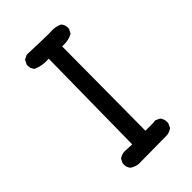

<svg xmlns="http://www.w3.org/2000/svg" viewBox="-234 -871 968 968"><g transform="rotate(-45 250.0 -386.5)"><path d="M105 -43.5Q105 -46.9 105.5 -51.8L116.7 -74.7Q135.7 -87.9 157.2 -87.9Q162.6 -87.9 168.9 -86.9L207 -85.4L214.8 -688.5Q206.1 -688 194.8 -688Q183.6 -688 169.9 -689.9Q148.4 -693.4 127.9 -702.6L127 -704.1Q114.7 -717.8 114.7 -738.3Q114.7 -741.7 115.2 -746.1L127 -769.5L150.9 -781.2Q258.3 -776.9 300.8 -776.9Q314.9 -776.9 320.8 -777.3Q326.7 -777.8 330.6 -777.8Q334.5 -777.8 339.8 -777.3Q345.2 -776.9 352.5 -775.9Q366.7 -772.9 380.9 -766.1L381.8 -764.6Q394 -751 394 -730.5Q394 -727.5 393.6 -722.7L381.8 -699.2L379.4 -698.2Q353 -684.1 320.3 -684.1Q313.5 -684.1 306.6 -684.6L302.7 -86.9H356L375.5 -88.9L398.9 -77.6L399.9 -76.2Q411.6 -60.5 411.6 -40Q411.6 -37.1 411.1 -32.2L399.9 -8.3L397.9 -7.3Q382.8 3.4 364.7 5.9L162.1 7.8Q151.9 7.3 140.1 3.2Q128.4 -1 117.7 -7.8L117.2 -8.8Q105 -22.5 105 -43.5Z"/></g></svg>

Font: Bakudai
Style: Bold
Weight: 700
Version: Version 1.48